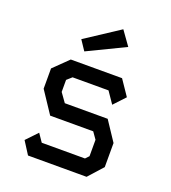

<svg xmlns="http://www.w3.org/2000/svg" viewBox="-141 -884 882 989"><g transform="rotate(20 300.0 -389.5)"><path d="M164 -540H445L502 -456L444 -394L401 -457H204L177 -433V-367L212 -318H447L518 -211V-79L447 0H126L82 -69L140 -130L170 -86H407L425 -105V-195L399 -232H163L84 -351V-462ZM215 -603 420 -702 365 -779 179 -657Z"/></g></svg>

Font: Kode Mono Medium
Style: Regular
Weight: 500
Monospace: yes
Designer: Isa Ozler
Foundry: Kadena LLC
Version: Version 1.206;gftools[0.9.28]